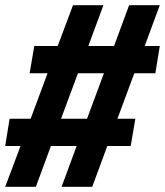

<svg xmlns="http://www.w3.org/2000/svg" viewBox="-63 -737 635 739"><path d="M-43 -18 16 -175H-43L-26 -280H55L120 -455H51L69 -560H159L218 -717H335L277 -560H376L434 -717H552L494 -560H552L535 -455H454L389 -280H458L440 -175H350L292 -18H174L232 -175H133L75 -18ZM272 -280 337 -455H237L172 -280Z"/></svg>

Font: Iosevka SS04 Extrabold Oblique
Style: Regular
Weight: 800
Italic angle: -9°
Monospace: yes
Designer: Belleve Invis
Foundry: Belleve Invis
Version: Version 19.0.0; ttfautohint (v1.8.4)